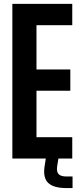

<svg xmlns="http://www.w3.org/2000/svg" viewBox="-20 -820 416 993"><path d="M43.9 0V-800H353.7V-689.7H168.7V-460.9H343.7V-350.6H168.7V-110.3H353.7V0ZM355.2 152.7H324.1Q257.8 152.7 229.8 126.5Q201.9 100.4 210.3 42L217.4 -3.7H282.6L275.4 42Q271.9 69.1 283.5 80.9Q295.2 92.8 324.1 92.8H355.2Z"/></svg>

Font: Big Shoulders Display SC Thin
Style: Regular
Weight: 100
Designer: Patric King
Foundry: XO Type Co
Version: Version 2.002